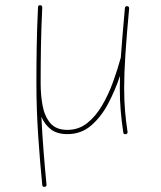

<svg xmlns="http://www.w3.org/2000/svg" viewBox="-20 -517 629 752"><path d="M485.8 -483.4Q476.1 -378.9 471.2 -304.7Q466.3 -230.5 466.3 -172.4Q466.3 -124 469.7 -83.3Q473.1 -42.5 479.5 -1Q481 6.3 473.1 8.3Q463.9 10.3 462.9 2Q456.5 -40 452.9 -81.8Q449.2 -123.5 449.2 -172.4Q449.2 -195.3 450.2 -220.2Q431.6 -164.6 404.1 -112.1Q376.5 -59.6 337.2 -25.6Q297.9 8.3 244.1 8.3Q203.6 8.3 179.4 -10.3Q155.3 -28.8 142.1 -59.6Q145.5 10.3 150.9 78.1Q156.2 146 162.1 205.6Q163.1 213.9 154.8 214.8Q146.5 215.8 145.5 207.5Q136.7 119.6 129.6 15.1Q122.6 -89.4 122.6 -190.9Q122.6 -265.1 123.8 -336.4Q125 -407.7 128.9 -488.8Q128.9 -496.6 137.2 -496.6Q145.5 -496.6 145.5 -487.8Q141.6 -406.7 140.4 -335.9Q139.2 -265.1 139.2 -190.9Q139.2 -146 146.7 -104Q154.3 -62 176.8 -35.2Q199.2 -8.3 244.1 -8.3Q288.1 -8.3 321.5 -34.9Q355 -61.5 379.9 -104Q404.8 -146.5 422.6 -195.6Q440.4 -244.6 452.6 -289.6L453.1 -291Q456.1 -332 460 -380.1Q463.9 -428.2 469.2 -485.4Q470.2 -493.7 478.5 -492.7Q486.3 -491.7 485.8 -483.4Z"/></svg>

Font: Mikhak Thin
Style: Regular
Weight: 100
Designer: Amin Abedi
Version: Version 3.3